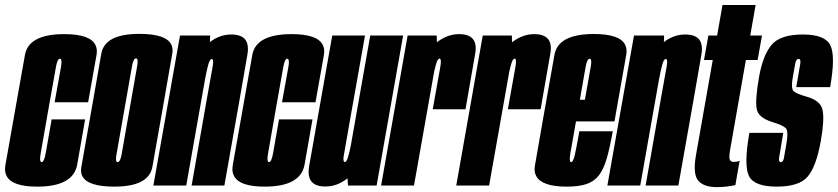

<svg xmlns="http://www.w3.org/2000/svg" viewBox="-48 -742 3352 768"><path d="M101 4.5Q1.5 4.5 -21 -37Q-31 -55 -26.5 -81Q-11 -166.5 12 -298.5Q37 -439 51.8 -522.2Q66.5 -605.5 209 -605.5Q311 -605.5 333 -563.5Q342.5 -546 338 -521.5Q323 -437.5 304.5 -333H170.5Q190 -441.5 196 -474Q201 -503 194 -506.5Q193 -507 191.5 -507Q181.5 -507 175.8 -474.2Q170 -441.5 144.5 -298.5Q121.5 -166.5 115 -130Q109 -97.5 116.5 -94Q117.5 -93.5 118.5 -93.5Q128.5 -93.5 135 -130Q141.5 -166.5 158.5 -264.5H292.5Q276.5 -171.5 260.8 -83.5Q245 4.5 101 4.5Z M409 4.5Q302.5 4.5 281 -38Q273.5 -53.5 277.5 -74.5Q291.5 -153.5 317.5 -300.5Q343.5 -448 357.2 -527.2Q371 -606.5 509.5 -606.5Q616 -606.5 637 -564Q645 -548.5 641 -527Q627.5 -448 601.5 -300.5Q575.5 -153.5 561.5 -74.5Q547.5 4.5 409 4.5ZM422.5 -93.5Q433 -93.5 438.5 -124.8Q444 -156 469.5 -300.5Q495 -445.5 500.5 -477Q505.5 -504.5 498.5 -508Q497 -508.5 496 -508.5Q485.5 -508.5 480 -477Q474.5 -445.5 449 -300.5Q423.5 -156 418 -124.5Q413 -97.5 420 -94Q421.5 -93.5 422.5 -93.5Z M565.5 0 672 -600H792.5L791.5 -573.5Q830.5 -604 877 -604Q915 -604 931.5 -585.5Q949 -565 941.5 -523Q927.5 -442.5 910.5 -344.5L849.5 0H718.5L779 -344Q798 -450 803 -478Q807 -502.5 801 -505.5Q800 -506 799 -506Q791 -506 784.5 -481.5Q779 -461 772 -424L697 0Z M1010.5 4.5Q911 4.5 888.5 -37Q878.5 -55 883 -81Q898.5 -166.5 921.5 -298.5Q946.5 -439 961.2 -522.2Q976 -605.5 1118.5 -605.5Q1220.5 -605.5 1242.5 -563.5Q1252 -546 1247.5 -521.5Q1232.5 -437.5 1214 -333H1080Q1099.5 -441.5 1105.5 -474Q1110.5 -503 1103.5 -506.5Q1102.5 -507 1101 -507Q1091 -507 1085.2 -474.2Q1079.5 -441.5 1054 -298.5Q1031 -166.5 1024.5 -130Q1018.5 -97.5 1026 -94Q1027 -93.5 1028 -93.5Q1038 -93.5 1044.5 -130Q1051 -166.5 1068 -264.5H1202Q1186 -171.5 1170.2 -83.5Q1154.5 4.5 1010.5 4.5Z M1344 0 1342 -29Q1301.5 4 1253.5 4Q1215.5 4 1199 -14.5Q1181.5 -35 1188.5 -77Q1203 -158 1220 -255.5L1281 -600H1412L1351 -256Q1332.5 -150 1327.5 -122Q1323 -97.5 1329.5 -94.5Q1330 -94 1331.5 -94Q1339 -94 1345.5 -118.5Q1350 -134 1355 -158.5L1433 -600H1564.5L1458.5 0Z M1683 -305Q1708 -445 1713.5 -476Q1718 -504 1712 -507Q1711 -507.5 1710 -507.5Q1702 -507.5 1695.5 -483Q1692 -470 1689 -457.5L1608 0H1476.5L1582.5 -600H1699L1699.5 -573Q1742 -605.5 1788.5 -605.5Q1827.5 -605.5 1843.5 -586Q1859.5 -567 1853 -528.5Q1840 -452 1814 -305Z M1983.5 -305Q2008.5 -445 2014 -476Q2018.5 -504 2012.5 -507Q2011.5 -507.5 2010.5 -507.5Q2002.5 -507.5 1996 -483Q1992.5 -470 1989.5 -457.5L1908.5 0H1777L1883 -600H1999.5L2000 -573Q2042.5 -605.5 2089 -605.5Q2128 -605.5 2144 -586Q2160 -567 2153.5 -528.5Q2140.5 -452 2114.5 -305Z M2219.5 4.5Q2119.5 4.5 2097 -37.5Q2087 -55.5 2092 -81.5Q2107 -167 2130 -299Q2155 -439 2169.8 -522.5Q2184.5 -606 2327.5 -606Q2430 -606 2452 -564Q2461 -547 2457 -523Q2442 -440.5 2418 -302.5Q2413.5 -278 2410 -256.5H2256Q2238.5 -158.5 2233.5 -129.5Q2228 -97 2235 -94Q2235.5 -93.5 2236.5 -93.5Q2244.5 -93.5 2250.8 -120.2Q2257 -147 2269.5 -217H2403Q2391.5 -151.5 2379 -108.2Q2366.5 -65 2347.5 -40.5Q2328.5 -16 2298 -5.8Q2267.5 4.5 2219.5 4.5ZM2271.5 -343H2291.5Q2309.5 -444 2315 -475Q2320 -503 2313 -506.5Q2312 -507 2310.5 -507Q2300.5 -507 2294.5 -475Q2289.5 -447.5 2271.5 -343Z M2381.5 0 2488 -600H2608.5L2607.5 -573.5Q2646.5 -604 2693 -604Q2731 -604 2747.5 -585.5Q2765 -565 2757.5 -523Q2743.5 -442.5 2726.5 -344.5L2665.5 0H2534.5L2595 -344Q2614 -450 2619 -478Q2623 -502.5 2617 -505.5Q2616 -506 2615 -506Q2607 -506 2600.5 -481.5Q2595 -461 2588 -424L2513 0Z M2818 6.5Q2768 6.5 2745.2 -19.2Q2722.5 -45 2736 -122L2803 -502H2768L2785.5 -600H2820.5L2842 -722H2974.5L2953 -600H3000L2982.5 -502H2935.5L2873 -146Q2867 -112.5 2871 -103.5Q2875 -94.5 2886.5 -94.5Q2901.5 -94.5 2910.5 -99L2893.5 -1.5Q2855.5 6.5 2818 6.5Z M3059 4.5Q2969 4.5 2947.8 -38Q2926.5 -80.5 2949.5 -210.5H3085Q3071 -130.5 3068.5 -112Q3066.5 -98 3071.5 -94.5Q3073 -93.5 3075 -93.5Q3084.5 -93.5 3087.5 -109.2Q3090.5 -125 3096.5 -160Q3107 -218 3095 -229.5Q3083 -241 3042.5 -253.5Q2984.5 -271 2978.5 -307.5Q2972.5 -344 2988 -433Q3003.5 -521.5 3038.5 -562.8Q3073.5 -604 3163.5 -604Q3253 -604 3273.8 -560Q3294.5 -516 3272.5 -393.5H3137Q3150 -466 3153 -486.5Q3155.5 -502 3150 -505.5Q3148.5 -506.5 3146.5 -506.5Q3137 -506.5 3133.2 -488.8Q3129.5 -471 3124 -438Q3114.5 -387.5 3126.8 -377Q3139 -366.5 3178 -355.5Q3234 -340 3242.2 -302.2Q3250.5 -264.5 3235 -176.5Q3216.5 -74.5 3182.2 -35Q3148 4.5 3059 4.5Z"/></svg>

Font: Anybody UltraCondensed Regular
Style: Bold Italic
Weight: 700
Width: 1
Italic angle: -10°
Designer: Tyler Finck
Foundry: Etcetera Type Company
Version: Version 1.010; ttfautohint (v1.8.3) -l 8 -r 50 -G 200 -x 14 